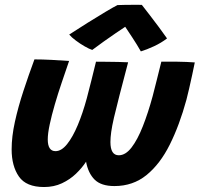

<svg xmlns="http://www.w3.org/2000/svg" viewBox="-20 -775 824 792"><path d="M162 -3.5Q88 -3.5 58 -46.8Q28 -90 28 -159Q28 -211.5 41.5 -272.8Q55 -334 76.5 -399.5Q98 -465 122 -530Q153.5 -530 193.2 -528Q233 -526 265 -523.5Q250.5 -481.5 234.8 -435Q219 -388.5 206 -343.8Q193 -299 185 -261.5Q177 -224 177 -200Q177 -151.5 209 -151.5Q233.5 -151.5 256.8 -180.5Q280 -209.5 300.8 -259Q321.5 -308.5 338 -369.5Q347 -403.5 357 -443.5Q367 -483.5 376 -520.5Q390.5 -520.5 415.8 -520.2Q441 -520 466.8 -519.5Q492.5 -519 508.5 -518Q487 -436.5 472.8 -381.2Q458.5 -326 450.2 -290.2Q442 -254.5 438.8 -231Q435.5 -207.5 435.5 -189Q435.5 -134.5 470 -134.5Q498 -134.5 522.8 -166.8Q547.5 -199 569.2 -254.2Q591 -309.5 609.5 -377.5Q617.5 -408.5 627 -446.2Q636.5 -484 645.5 -520.5Q659.5 -520.5 676.8 -520.5Q694 -520.5 711.5 -520.5Q727.5 -520.5 749.2 -519.5Q771 -518.5 783.5 -517.5Q779.5 -497 773.2 -468Q767 -439 760.5 -410.8Q754 -382.5 749 -363.5Q720.5 -259 680.5 -178.8Q640.5 -98.5 584.5 -53Q528.5 -7.5 452 -7.5Q397 -7.5 370.2 -34.2Q343.5 -61 335 -108Q318.5 -82.5 293.5 -58.5Q268.5 -34.5 235.5 -19Q202.5 -3.5 162 -3.5ZM565 -755Q579 -737 598.2 -712.2Q617.5 -687.5 636.2 -662Q655 -636.5 669 -616.5Q645 -598 614.8 -584Q584.5 -570 561 -563Q546 -589.5 526 -620Q506 -650.5 496.5 -664.5Q482.5 -655.5 458.5 -639Q434.5 -622.5 408 -603.8Q381.5 -585 360.5 -569Q348 -573 329.2 -583.8Q310.5 -594.5 292.8 -607.8Q275 -621 265.5 -632.5Q301.5 -656 341.5 -681Q381.5 -706 415 -726Q448.5 -746 464.5 -754Q473 -754.5 493 -754.8Q513 -755 533.5 -755.2Q554 -755.5 565 -755Z"/></svg>

Font: Grandstander
Style: Bold Italic
Weight: 700
Italic angle: -15°
Designer: Tyler Finck
Foundry: Etcetera Type Co
Version: Version 1.200; ttfautohint (v1.8.3)